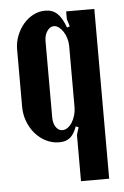

<svg xmlns="http://www.w3.org/2000/svg" viewBox="-50 -542 484 747"><g transform="rotate(-5 191.5 -168.5)"><path d="M236 -495H346V168H236V-13L245 -42L234 -46Q224 -17 208 -3.5Q192 10 165 10Q138 10 114 -2Q90 -14 72 -34.5Q54 -55 43.5 -82.5Q33 -110 33 -141V-364Q33 -392 43 -417.5Q53 -443 69.5 -462.5Q86 -482 108 -493.5Q130 -505 155 -505Q183 -505 201.5 -488Q220 -471 234 -432L245 -436L236 -465ZM236 -360Q236 -375 231.5 -390Q227 -405 219.5 -416.5Q212 -428 202.5 -435Q193 -442 183 -442Q168 -442 157 -426Q146 -410 146 -387V-89Q146 -66 156 -51Q166 -36 182 -36Q192 -36 202 -43Q212 -50 219.5 -62Q227 -74 231.5 -89.5Q236 -105 236 -121Z"/></g></svg>

Font: Moniqa ExtBd Paragraph
Style: Regular
Weight: 800
Designer: Rajesh Rajput
Foundry: Rajesh Rajput
Version: Version 1.000